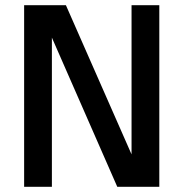

<svg xmlns="http://www.w3.org/2000/svg" viewBox="-20 -720 707 740"><path d="M73 0H180V-575L432 0H594V-700H487V-125L234 -700H73Z"/></svg>

Font: Meta Space Medium
Style: Regular
Weight: 500
Designer: Meta Pool / Florian Karsten
Foundry: Meta Pool / Florian Karsten
Version: Version 2.000;Glyphs 3.1.1 (3137)